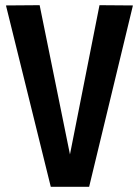

<svg xmlns="http://www.w3.org/2000/svg" viewBox="-20 -721 537 741"><path d="M176 0 3 -700 133 -701 250 -125 364 -701 493 -700 324 0Z"/></svg>

Font: Georama Semi Condensed SemiBold
Style: Regular
Weight: 600
Width: 4
Designer: Jean-Baptiste Levee
Foundry: Production Type
Version: Version 1.000